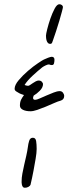

<svg xmlns="http://www.w3.org/2000/svg" viewBox="-20 -632 367 906"><path d="M277 -599Q277 -595 272 -576.5Q267 -558 260 -534Q253 -510 244.5 -484.5Q236 -459 230 -442Q228 -437 226 -431Q224 -425 216 -425Q210 -425 206 -429.5Q202 -434 200 -440.5Q198 -447 197.5 -453.5Q197 -460 197 -464Q197 -471 203 -495Q209 -519 218 -545Q227 -571 238 -591.5Q249 -612 260 -612Q267 -612 272 -608Q277 -604 277 -599ZM283 -180Q283 -162 266 -157Q254 -154 235 -145.5Q216 -137 195.5 -128.5Q175 -120 156 -113.5Q137 -107 124 -107Q102 -107 88 -114Q74 -121 74 -134Q74 -151 80 -162.5Q86 -174 93 -183Q93 -184 86 -186Q79 -188 71 -192Q63 -196 56 -201Q49 -206 49 -213Q49 -231 68.5 -254Q88 -277 112.5 -298Q137 -319 159.5 -334Q182 -349 187 -351Q195 -355 207 -359.5Q219 -364 224 -364Q237 -364 237 -350Q237 -342 235 -333.5Q233 -325 225 -325Q219 -325 216 -326.5Q213 -328 211 -328Q205 -328 195.5 -323.5Q186 -319 179 -314Q170 -307 158 -296.5Q146 -286 134 -275Q122 -264 112 -252.5Q102 -241 96 -231Q98 -230 103.5 -228.5Q109 -227 112 -227Q116 -227 122 -231Q128 -235 134.5 -239.5Q141 -244 148.5 -248Q156 -252 162 -252Q173 -252 178 -245.5Q183 -239 183 -236Q183 -219 168 -204Q153 -189 139 -181Q136 -173 136 -170Q136 -161 146 -161Q153 -161 167.5 -167.5Q182 -174 199.5 -181.5Q217 -189 233.5 -195.5Q250 -202 262 -202Q272 -202 277.5 -194Q283 -186 283 -180ZM153 71Q153 89 148 118Q143 147 138 174Q132 206 124 240Q122 245 114.5 249.5Q107 254 97 254Q91 254 88 250Q85 246 83.5 240.5Q82 235 82 230Q82 225 82 223Q82 207 85.5 187.5Q89 168 94 146.5Q99 125 104 103Q109 81 112 59Q113 48 117.5 33Q122 18 135 18Q148 18 150.5 33.5Q153 49 153 71Z"/></svg>

Font: Reenie Beanie
Style: Regular
Weight: 500
Designer: James Grieshaber
Foundry: James Grieshaber
Version: Version 1.000